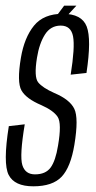

<svg xmlns="http://www.w3.org/2000/svg" viewBox="-21 -651 336 675"><path d="M96 4Q30 4 9.5 -36Q-11 -76 10 -207.5L66 -214Q47.5 -103.5 57.5 -70.8Q67.5 -38 102 -38Q139.5 -38 157 -62Q174.5 -86 183 -139Q196.5 -217.5 181.8 -240Q167 -262.5 124 -281.5Q71 -304 54.5 -333Q38 -362 52.5 -448Q64.5 -519 98.5 -560.8Q132.5 -602.5 199.5 -602.5Q266.5 -602.5 283.8 -557.8Q301 -513 283 -394.5L227.5 -388.5Q243 -485.5 235.8 -523.2Q228.5 -561 192.5 -561Q157 -561 137 -529.5Q117 -498 109 -448Q98 -380.5 113.2 -361.5Q128.5 -342.5 170 -324Q224.5 -301 240.2 -268.5Q256 -236 240.5 -142Q227.5 -63.5 195.8 -29.8Q164 4 96 4ZM153 -562 204.5 -631H247.5L184 -562Z"/></svg>

Font: Anybody Condensed Light
Style: Italic
Weight: 300
Width: 3
Italic angle: -10°
Designer: Tyler Finck
Foundry: Etcetera Type Company
Version: Version 1.010; ttfautohint (v1.8.3) -l 8 -r 50 -G 200 -x 14 